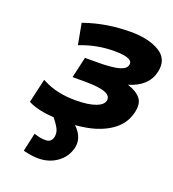

<svg xmlns="http://www.w3.org/2000/svg" viewBox="-143 -665 916 1015"><g transform="rotate(20 315.0 -158.0)"><path d="M135 127Q162 136 190 136Q223 136 230 104Q235 79 223 56Q211 34 190 8Q100 2 48 -24L44 -26L75 -161L85 -156Q162 -116 266 -116Q339 -116 381 -132Q418 -146 424 -170Q430 -197 398 -211Q363 -226 280 -226H211L238 -344H304Q393 -344 432 -356Q467 -367 471 -389Q476 -409 455 -419Q431 -431 372 -431Q277 -431 188 -397L180 -394L158 -512L166 -515Q285 -556 420 -556Q521 -556 582 -519Q643 -482 626 -407Q607 -320 500 -288Q551 -272 574 -243.5Q597 -215 584 -162Q559 -55 419 -11Q372 3 310 8Q325 22 334 36Q361 76 351 120Q338 175 292.5 207.5Q247 240 187 240Q149 240 107 229L102 227L125 124Z"/></g></svg>

Font: Passageway
Style: BdIt
Weight: 700
Foundry: Ascender Corporation
Version: Version 1.11